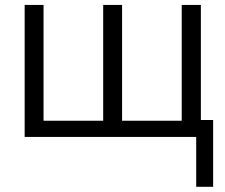

<svg xmlns="http://www.w3.org/2000/svg" viewBox="-20 -545 897 764"><path d="M760.7 -67.4Q777.3 -67.4 828.1 -67.4Q828.1 -1 828.1 198.2Q811.5 198.2 760.7 198.2Q760.7 131.8 760.7 -67.4ZM78.1 0Q78.1 -130.9 78.1 -525.4Q96.7 -525.4 153.3 -525.4Q153.3 -410.2 153.3 -64.5Q212.9 -64.5 390.6 -64.5Q390.6 -179.7 390.6 -525.4Q409.2 -525.4 465.8 -525.4Q465.8 -410.2 465.8 -64.5Q525.4 -64.5 703.1 -64.5Q703.1 -179.7 703.1 -525.4Q722.7 -525.4 779.3 -525.4Q779.3 -393.6 779.3 0Q604.5 0 78.1 0Z"/></svg>

Font: Gothic A1
Style: Regular
Weight: 400
Designer: HanYang I&C Co.,Ltd.
Version: Version 2.50